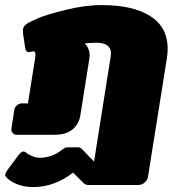

<svg xmlns="http://www.w3.org/2000/svg" viewBox="-58 -537 723 765"><path d="M-37.5 160Q-37.5 154.2 -27.5 139.2L13.3 84.2Q25.8 66.7 35 66.7Q38.3 66.7 41.7 68.3Q45 70 48.3 72.5L50.8 75Q78.3 91.7 98.3 91.7Q150 91.7 190.8 58.3Q202.5 50 208.3 50H254.2Q262.5 50 270 58.3L316.7 106.7L382.5 -308.3Q384.2 -320 384.2 -324.2Q384.2 -366.7 325 -366.7Q306.7 -366.7 280 -364.2Q299.2 -343.3 299.2 -315.8Q299.2 -311.7 297.5 -300L261.7 -75Q255.8 -41.7 230.4 -20.8Q205 0 158.3 0H8.3Q0 0 -6.2 -5.8Q-12.5 -11.7 -12.5 -20.8V-25L-0.8 -100Q0.8 -110 9.6 -117.5Q18.3 -125 28.3 -125H53.3L82.5 -308.3Q85.8 -332.5 75 -332.5Q73.3 -332.5 69.2 -331.7Q65 -330.8 61.7 -330Q58.3 -329.2 56.7 -329.2Q45 -329.2 42.5 -345.8L34.2 -400L33.3 -420.8Q35.8 -435 54.2 -445.8Q70 -454.2 97.1 -465.8Q124.2 -477.5 201.3 -497.1Q278.3 -516.7 348.3 -516.7Q472.5 -516.7 541.2 -472.5Q610 -428.3 610 -343.3Q610 -326.7 607.5 -308.3L531.7 166.7Q530 180 518.8 190Q507.5 200 493.3 200H343.3H293.3Q282.5 200 274.2 191.7L233.3 150.8Q158.3 208.3 75 208.3Q13.3 208.3 -27.5 175Q-37.5 165 -37.5 160Z"/></svg>

Font: BoonTook Mon
Style: Italic
Weight: 400
Italic angle: -9°
Designer: Sungsit Sawaiwan
Foundry: FontUni
Version: Version 3.0